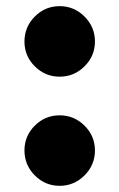

<svg xmlns="http://www.w3.org/2000/svg" viewBox="-20 -601 386 621"><path d="M253.4 -386.5Q219.7 -353 172.9 -353Q126 -353 92.5 -386.5Q59.1 -419.9 59.1 -466.8Q59.1 -513.7 92.5 -547.4Q126 -581.1 172.9 -581.1Q219.7 -581.1 253.4 -547.4Q287.1 -513.7 287.1 -466.8Q287.1 -419.9 253.4 -386.5ZM253.4 -33.7Q219.7 0 172.9 0Q126 0 92.5 -33.7Q59.1 -67.4 59.1 -114.3Q59.1 -161.1 92.5 -194.6Q126 -228 172.9 -228Q219.7 -228 253.4 -194.6Q287.1 -161.1 287.1 -114.3Q287.1 -67.4 253.4 -33.7Z"/></svg>

Font: Sahel Black FD-WOL
Style: Black-FD-WOL
Weight: 900
Foundry: Saber Rastikerdar (saber.rastikerdar@gmail.com)
Version: Version 2.0.2